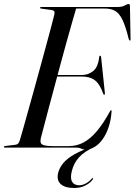

<svg xmlns="http://www.w3.org/2000/svg" viewBox="-28 -735 671 956"><path d="M232.5 -361.5H379.5Q411 -361.5 435.8 -381Q460.5 -400.5 466 -452Q466.5 -454.5 467.5 -456Q468.5 -457.5 470.5 -457.5Q472.5 -457.5 473.8 -456Q475 -454.5 475.5 -450L494 -274Q494.5 -268 494.2 -266Q494 -264 492 -263.5Q490.5 -263 489.2 -263.8Q488 -264.5 486 -268Q470.5 -314 446.2 -334Q422 -354 378 -354H229.5ZM353 0H-3Q-5.5 0 -7 -0.8Q-8.5 -1.5 -8.5 -3.5Q-8.5 -5 -7 -6.5Q-5.5 -8 -2.5 -8L48 -14Q57.5 -15 62.8 -21Q68 -27 71 -37.5Q78.5 -63 90 -103.5Q101.5 -144 115.2 -193.8Q129 -243.5 144.2 -298Q159.5 -352.5 174.2 -407Q189 -461.5 202.5 -511Q216 -560.5 226.5 -600Q237 -639.5 243 -664.5Q245 -674.5 241.5 -679.2Q238 -684 230 -685L178 -692Q174 -692.5 172.8 -693.5Q171.5 -694.5 171.5 -696.5Q171.5 -698 173 -699Q174.5 -700 177 -700H553.5Q580 -700 592.5 -707.5Q605 -715 612 -715Q619 -715 619 -706L622 -542.5Q622.5 -538 622 -535.5Q621.5 -533 619.5 -533Q617.5 -533 616 -534.8Q614.5 -536.5 613 -540.5Q597.5 -604 581.5 -636.8Q565.5 -669.5 544.8 -681Q524 -692.5 493 -692.5H351Q342 -662 329.5 -618.2Q317 -574.5 302.5 -522.5Q288 -470.5 273 -414.5Q258 -358.5 243.2 -303.5Q228.5 -248.5 215.2 -199Q202 -149.5 191.8 -110Q181.5 -70.5 175 -46Q172 -32 175.2 -23.5Q178.5 -15 192.8 -11.2Q207 -7.5 236.5 -7.5H315Q353 -7.5 386.8 -25Q420.5 -42.5 453 -80.5Q485.5 -118.5 519.5 -180.5Q523 -186.5 525 -186.5Q528.5 -186.5 527.5 -179.5Q524.5 -136.5 512.8 -101.8Q501 -67 483.2 -42Q465.5 -17 443.2 -3.5Q421 10 398 10Q386 10 376.2 5Q366.5 0 353 0ZM439 -6.5 440.5 -2Q393 18.5 366.2 47.5Q339.5 76.5 330 115.5Q320.5 151.5 330.8 169.5Q341 187.5 367 187.5Q383.5 187.5 400.5 177.8Q417.5 168 428.5 155Q430 153 431.8 152.2Q433.5 151.5 435 152.5Q436 153 435.8 154.8Q435.5 156.5 433.5 159Q422 175.5 397.8 188.2Q373.5 201 341.5 201Q294.5 201 273.5 180.8Q252.5 160.5 262 124Q268.5 99 288 76Q307.5 53 344.5 32.2Q381.5 11.5 439 -6.5Z"/></svg>

Font: Fraunces 120pt
Style: Italic
Weight: 400
Italic angle: -16°
Version: Version 1.000;[b76b70a41]